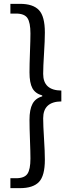

<svg xmlns="http://www.w3.org/2000/svg" viewBox="-20 -811 378 1001"><path d="M34.2 169.9V118.2H63.5Q107.4 118.2 123 95.2Q138.7 72.3 138.7 15.6Q138.7 -17.6 136.2 -82.5Q133.8 -147.5 133.8 -186.5Q133.8 -240.2 149.4 -269.5Q165 -298.8 200.2 -308.6V-313.5Q164.1 -323.2 148.9 -351.1Q133.8 -378.9 133.8 -433.6Q133.8 -473.6 136.2 -538.6Q138.7 -603.5 138.7 -636.7Q138.7 -693.4 123 -716.8Q107.4 -740.2 63.5 -740.2H34.2V-791H84Q152.3 -791 183.1 -758.3Q213.9 -725.6 213.9 -641.6Q213.9 -600.6 209.5 -531.7Q205.1 -462.9 205.1 -425.8Q205.1 -339.8 299.8 -338.9V-282.2Q205.1 -281.2 205.1 -194.3Q205.1 -157.2 209.5 -88.4Q213.9 -19.5 213.9 21.5Q213.9 105.5 183.1 137.7Q152.3 169.9 84 169.9Z"/></svg>

Font: Gen Shin Gothic Regular
Style: Regular
Weight: 400
Designer: [Source Han Sans]
Ryoko NISHIZUKA  (kana & ideographs); Paul D. Hunt (Latin, Greek & Cyrillic); Wenlong ZHANG  (bopomofo
Version: Version 1.002.20150607